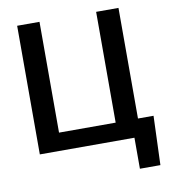

<svg xmlns="http://www.w3.org/2000/svg" viewBox="-94 -792 935 1045"><g transform="rotate(-10 373.5 -270.0)"><path d="M71.3 -710.9H194.8V-98.6H507.8V-710.9H631.3V-99.6H717.3L707.5 171.4H594.2V0H71.3Z"/></g></svg>

Font: Roboto-o Medium
Style: Regular
Weight: 500
Designer: Google
Version: Version 2.134; 2016; ttfautohint (v1.6)